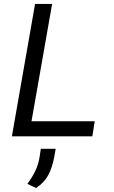

<svg xmlns="http://www.w3.org/2000/svg" viewBox="-20 -688 573 969"><path d="M40 0 157 -668H243L139 -76H458L446 0ZM162 261 118 240Q142 208 158 175Q174 142 180 103L186 63H261L254 103Q244 157 224 195Q204 233 162 261Z"/></svg>

Font: Gantari
Style: Italic
Weight: 400
Italic angle: -10°
Designer: Anugrah Pasau
Foundry: Lafontype
Version: Version 1.000; ttfautohint (v1.8.3)